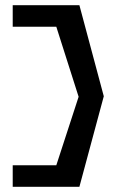

<svg xmlns="http://www.w3.org/2000/svg" viewBox="-20 -650 441 740"><path d="M29 -13V70H286L380 -279L286 -630H29V-547H197L283 -277L197 -13Z"/></svg>

Font: Charger Pro
Style: BdExt
Weight: 700
Designer: Jasper
Foundry: Cannot Into Space Fonts
Version: Version 1.09